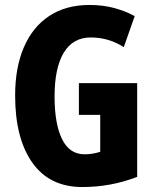

<svg xmlns="http://www.w3.org/2000/svg" viewBox="-20 -744 623 774"><path d="M298 -409H533V-31Q427 10 312 10Q180 10 110.5 -88Q41 -186 41 -359Q41 -472 76.5 -554Q112 -636 179 -680Q246 -724 341 -724Q395 -724 441 -711.5Q487 -699 523 -679L479 -554Q418 -593 346 -593Q274 -593 237 -531.5Q200 -470 200 -355Q200 -245 230 -183.5Q260 -122 321 -122Q353 -122 384 -132V-281H298Z"/></svg>

Font: Noto Sans Lao Looped ExtraCondensed ExtraBold
Style: Regular
Weight: 800
Width: 2
Designer: Mark Frömberg, Ben Mitchell
Foundry: The Fontpad Ltd
Version: Version 1.002; ttfautohint (v1.8.4.7-5d5b)